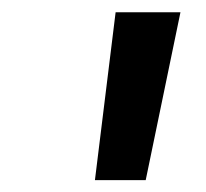

<svg xmlns="http://www.w3.org/2000/svg" viewBox="-20 -748 344 321"><path d="M138.7 -446.8 173.3 -727.5H281.7L223.6 -446.8Z"/></svg>

Font: Inter 17pt Medium
Style: Italic
Weight: 500
Italic angle: -9.3988°
Version: Version 4.001;git-66647c0bb